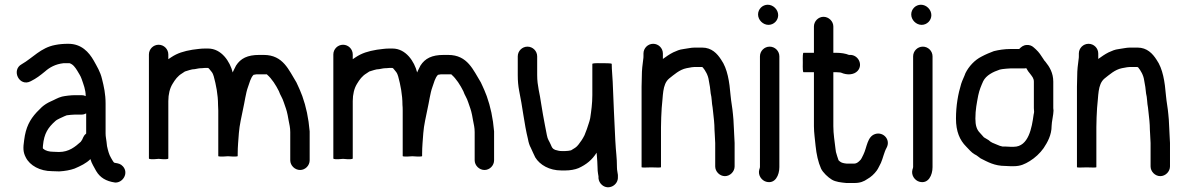

<svg xmlns="http://www.w3.org/2000/svg" viewBox="-20 -700 5011 811"><path d="M110 -357C134.2 -369.1 149.7 -381.4 170 -398C189.8 -415.6 214.7 -429.3 248 -433H274C288.8 -428.1 297.8 -415.1 306 -402C312.9 -389.4 320.2 -380.4 325 -366C332.5 -343.4 342 -321.7 342 -294C336.7 -296.7 331 -298 325 -298H297C280 -298 255.6 -295.1 242 -292C223.1 -287 210.7 -278.4 193 -271C179.7 -265 167.7 -257.3 157 -248L135 -226C106 -194.4 88.8 -162.5 82 -108C77.1 -74.9 77.3 -57 89 -35C106 -0.9 148.8 23 200 23C210 23.7 220 24 230 24C253.9 22.7 276.3 18.7 295 12C320.3 1.1 343.9 -9.9 362 -28C367.4 -8.1 377.4 4.8 386 22C402.3 49.9 427.6 65.5 466 71C498.6 72.9 524.7 31.5 499.5 3C489.6 -8.1 480.4 -9.6 466 -12L463 -13H462C456.7 -18.3 452.6 -27.7 449 -33C440.4 -47.3 436.3 -63.8 432 -83L430 -101C428.8 -113.3 426 -122 426 -136V-262C426 -303.3 419 -334.2 411 -366C403.8 -397.4 389.2 -419.7 376 -444C355.4 -480 323.8 -515 269 -515C247.9 -515 231.4 -513.7 213 -510C152.1 -498.6 118.2 -455.4 72 -429C26 -404.4 61.7 -331.2 110 -357ZM344 -221V-136C338.7 -132 334.7 -127 332 -121L327 -110C325.7 -107.3 323.7 -104.3 321 -101C298 -80.5 271.8 -58 229 -58C220.3 -58 212 -58.3 204 -59C188.9 -59 172 -63 164 -71L162 -72C161.3 -72.7 161 -73.7 161 -75V-78C161 -79.3 161.2 -81.8 161.5 -85.5C166.2 -137 183.8 -161.7 213 -188C221.8 -196.8 242.1 -203.6 252 -209L262 -213C269.4 -214.2 288.9 -216 297 -216H325C331.7 -216 338 -217.7 344 -221Z M650 -511C627.5 -511 609 -492.5 609 -470V-31C609 -27 622.7 -26.3 650 -29C677.3 -26.3 691 -27 691 -31V-273C691 -301.5 697.2 -327.1 709 -346C719.8 -364 730.7 -379 749 -390L761 -398C773.1 -401 787.6 -408 803 -408C815.2 -410.2 820.7 -412 833 -412C837 -412.7 841 -413 845 -413H858C861.1 -413 864.4 -408.3 867 -405C878.2 -391.3 877.8 -392.5 883 -377C892.4 -342.4 901 -300.6 901 -257C901.7 -250.3 902 -242.3 902 -233V-41C902 -38.3 915.7 -38 943 -40C970.3 -38 984 -38.3 984 -41V-51C984 -81.4 987 -108.6 989 -138C991.3 -170.7 1001.1 -211.3 1007 -241C1012.9 -266.1 1018.5 -308.4 1027 -331C1033.6 -349.3 1038.5 -371.5 1051 -384L1063 -386H1108V-385C1128.2 -367.7 1145.4 -340.2 1158 -315C1164 -297 1172.7 -287.6 1179 -267C1186.2 -245.5 1190.4 -236.8 1195 -214L1199 -192C1202.3 -173.9 1206 -161.7 1206 -142V-23C1206 -0.8 1225.5 18 1247.5 18C1269.6 18 1288 -0.8 1288 -23V-145C1283.3 -201.5 1272.9 -249.4 1257 -294L1247 -319C1242.2 -331 1236.7 -341.1 1232 -352C1199.8 -403.5 1176.7 -468 1094 -468H1075C1025.2 -468 996.5 -453.4 977 -423L966 -401C965.3 -399 964.3 -396.7 963 -394C951.4 -440.3 915.4 -495 859 -495H845C826 -495 810.3 -491.9 793 -490C755.9 -483.8 729.4 -475.6 703 -458L691 -450V-470C691 -492.5 672.5 -511 650 -511Z M1429 -511C1406.5 -511 1388 -492.5 1388 -470V-31C1388 -27 1401.7 -26.3 1429 -29C1456.3 -26.3 1470 -27 1470 -31V-273C1470 -301.5 1476.2 -327.1 1488 -346C1498.8 -364 1509.7 -379 1528 -390L1540 -398C1552.1 -401 1566.6 -408 1582 -408C1594.2 -410.2 1599.7 -412 1612 -412C1616 -412.7 1620 -413 1624 -413H1637C1640.1 -413 1643.4 -408.3 1646 -405C1657.2 -391.3 1656.8 -392.5 1662 -377C1671.4 -342.4 1680 -300.6 1680 -257C1680.7 -250.3 1681 -242.3 1681 -233V-41C1681 -38.3 1694.7 -38 1722 -40C1749.3 -38 1763 -38.3 1763 -41V-51C1763 -81.4 1766 -108.6 1768 -138C1770.3 -170.7 1780.1 -211.3 1786 -241C1791.9 -266.1 1797.5 -308.4 1806 -331C1812.6 -349.3 1817.5 -371.5 1830 -384L1842 -386H1887V-385C1907.2 -367.7 1924.4 -340.2 1937 -315C1943 -297 1951.7 -287.6 1958 -267C1965.2 -245.5 1969.4 -236.8 1974 -214L1978 -192C1981.3 -173.9 1985 -161.7 1985 -142V-23C1985 -0.8 2004.5 18 2026.5 18C2048.6 18 2067 -0.8 2067 -23V-145C2062.3 -201.5 2051.9 -249.4 2036 -294L2026 -319C2021.2 -331 2015.7 -341.1 2011 -352C1978.8 -403.5 1955.7 -468 1873 -468H1854C1804.2 -468 1775.5 -453.4 1756 -423L1745 -401C1744.3 -399 1743.3 -396.7 1742 -394C1730.4 -440.3 1694.4 -495 1638 -495H1624C1605 -495 1589.3 -491.9 1572 -490C1534.9 -483.8 1508.4 -475.6 1482 -458L1470 -450V-470C1470 -492.5 1451.5 -511 1429 -511Z M2167 -462V-383C2167 -357.4 2168.9 -337.6 2173 -316C2186.7 -251.9 2194.3 -175.8 2210 -113C2212.7 -97.7 2216.7 -85.3 2222 -76C2227.8 -64.4 2235.4 -45 2241 -35C2260.4 -3.4 2300.5 20 2351 20H2368C2387.5 20 2409.3 16.3 2424 10C2456.5 -4.8 2481.1 -24.7 2500 -55C2500.7 -51 2501 -47.3 2501 -44C2502.1 -25.8 2504 -10 2504 7C2504 17 2504.7 25.7 2506 33L2508 45V53C2509.3 64.3 2514.2 73.7 2522.5 81C2550.1 105.2 2592.1 82.5 2590 47V39C2589 28.7 2586 19.3 2586 8C2586 -38.1 2581.6 -54 2579 -107C2574.8 -190.3 2571.2 -273.9 2568 -355C2567 -380.5 2564 -404.5 2564 -427V-430C2564 -433.6 2531.1 -433 2523 -433C2495.7 -433.7 2482 -432.7 2482 -430V-298C2482 -263.6 2477.5 -230.5 2473 -201C2469.4 -183.1 2464.6 -173.9 2459 -155L2449 -129C2440.9 -112.9 2433.8 -102.6 2424 -90C2415.2 -77.7 2404.5 -72.5 2392 -65C2387.1 -63.4 2374 -62 2368 -62H2352C2341 -62 2337.4 -63.9 2325 -67C2312.8 -71.9 2311.5 -77.6 2306 -90C2299.2 -105.8 2293.3 -110.6 2290 -129C2285.8 -151.6 2277.5 -191.9 2273.5 -216L2266 -261C2260.5 -305.1 2249 -335.4 2249 -383V-462C2249 -484.5 2230.5 -503 2208 -503C2185.5 -503 2167 -484.5 2167 -462Z M2698 -474V-463C2698 -457.7 2697.7 -453.3 2697 -450C2694 -425.9 2691 -407.1 2691 -376C2690.3 -362 2690 -348 2690 -334V6C2690 8 2703.7 8.3 2731 7C2758.3 8.3 2772 8 2772 6V-163C2772 -188.1 2773.6 -221.4 2775 -244C2781.3 -294.5 2776.8 -343 2806 -368C2827 -384.3 2850 -406 2880 -412L2902 -416C2906 -416.7 2909.7 -417 2913 -417H2945C2945.7 -417 2946.3 -416.7 2947 -416H2948C2959.3 -402.4 2971.2 -382.5 2974 -360C2978.1 -341.4 2980 -324.5 2982 -305C2986.8 -288.3 2986.2 -263.2 2990 -246L2992 -228C2994.7 -203.5 2998 -178.1 2998 -152C2998.7 -146.7 2999 -141 2999 -135C2999 -123.4 3001 -107.7 3001 -96V3C3001 24.6 3020 44 3042 44C3064 44 3083 24.6 3083 3V-96C3083 -107.9 3081 -123.5 3081 -135C3081 -142.3 3080.7 -149.3 3080 -156C3080 -162.7 3079.7 -169 3079 -175C3079 -181 3078.7 -187.7 3078 -195L3076 -217C3073.7 -244.8 3068.5 -268.1 3066 -296C3061.1 -354.8 3053.1 -409.6 3026 -448C3009.5 -473.7 2985.9 -499 2946 -499H2914C2898.2 -499 2882.6 -494.6 2868 -493C2847.5 -490.3 2841 -486.1 2824 -479C2806.8 -470.4 2795.3 -461.7 2780 -451V-474C2780 -496.5 2761.5 -515 2739 -515C2716.5 -515 2698 -496.5 2698 -474Z M3190 -462V6C3190 8.8 3187.8 13.9 3187 17C3180.9 41.2 3197.8 62.4 3216 67.5C3254.6 78.4 3272 39.5 3272 6V-462C3272 -484.5 3253.5 -503 3231 -503C3208.5 -503 3190 -484.5 3190 -462ZM3182 -639C3182 -615.7 3202.7 -595 3226 -595C3248.5 -595 3267 -613.5 3267 -636C3267 -659.3 3246.3 -680 3223 -680C3200.5 -680 3182 -661.5 3182 -639Z M3418 -588V-477H3374C3371.3 -477 3370.3 -463.3 3371 -436C3370.3 -408.7 3371.3 -395 3374 -395H3418V-167C3418 -138.5 3422.8 -110 3425 -84C3428.6 -48.3 3436 -14.9 3448 12C3455.9 28.9 3477.8 49.3 3494 59C3510.3 68.5 3532.1 70.7 3555 73H3589C3612.9 73 3629.4 66.6 3644 56C3658.9 47.9 3673.3 34.3 3683 21C3690.1 11.6 3694.8 -1.1 3701 -12C3709.7 -31.6 3714.5 -57.6 3725 -76C3743.3 -110.3 3710.8 -144.5 3677 -134C3642.7 -123.3 3642.1 -77.3 3627 -47C3621.3 -37.1 3618.9 -26.6 3610 -20C3605.3 -15.3 3597.6 -9 3589 -9H3556C3553.3 -9.7 3550.7 -10 3548 -10C3536.1 -12 3530.5 -14.5 3522 -23C3518.2 -32.5 3513.9 -48.3 3511 -58L3509 -72C3505.7 -101.7 3500 -133.8 3500 -167V-395H3513C3516.3 -395 3521.7 -394.7 3529 -394C3530.3 -394 3531.7 -393.7 3533 -393C3557.4 -382.1 3586.6 -383.2 3602.5 -400.5C3627.1 -427.3 3603.9 -470.1 3569 -468H3566C3552.3 -473.9 3531.6 -477 3513 -477H3500V-588C3500 -610.2 3480.5 -629 3458.5 -629C3436.4 -629 3418 -610.2 3418 -588Z M3837 -462V6C3837 8.8 3834.8 13.9 3834 17C3827.9 41.2 3844.8 62.4 3863 67.5C3901.6 78.4 3919 39.5 3919 6V-462C3919 -484.5 3900.5 -503 3878 -503C3855.5 -503 3837 -484.5 3837 -462ZM3829 -639C3829 -615.7 3849.7 -595 3873 -595C3895.5 -595 3914 -613.5 3914 -636C3914 -659.3 3893.3 -680 3870 -680C3847.5 -680 3829 -661.5 3829 -639Z M4315 -412C4319.4 -403.2 4325.5 -395 4333 -386C4339.6 -376.8 4347 -369.4 4347 -355V-243C4347 -238.3 4347.3 -233.3 4348 -228C4348 -225.3 4347.3 -221.3 4346 -216C4338.6 -160.6 4324.7 -80 4262 -80H4248C4243.3 -80 4236.7 -80.3 4228 -81H4215C4205.7 -82.9 4201 -84.5 4191 -89C4176.5 -94.8 4165.6 -98.4 4156 -108C4150 -112 4143.3 -116 4136 -120C4130.3 -125.7 4125.4 -132.6 4119 -139C4105.3 -152.7 4100 -171.1 4100 -199C4100 -237.1 4105.9 -264.2 4112 -297C4117.1 -321 4124.3 -337.4 4133 -357C4145.5 -382 4174.3 -396.4 4203 -406L4213 -408C4221.3 -409 4238.9 -411 4248 -411H4307C4309.7 -411 4312.3 -411.3 4315 -412ZM4285 -493H4248C4222.6 -493 4198.1 -489 4178 -484L4153 -474C4143.7 -470 4134.7 -465.7 4126 -461C4096.7 -446.4 4072.1 -419.3 4058 -391C4053.3 -376.9 4044.6 -360.9 4040 -346C4026.8 -303 4018 -253.5 4018 -199C4018 -144.8 4033.8 -108.2 4061 -81C4072.8 -69.2 4082.5 -56.3 4097 -48C4106.6 -44.1 4114.1 -35.9 4122 -31C4152.7 -15.6 4180.7 1 4227 1C4236.3 1.7 4243.3 2 4248 2H4262C4290.7 2 4309.1 -7 4329.5 -19.5C4351.9 -33.2 4373 -52.8 4388 -74C4404.7 -99.1 4422 -129.7 4422 -168.5C4422 -184.1 4430 -216.5 4430 -233C4429.3 -236.3 4429 -239.7 4429 -243V-355C4429 -391.5 4413.3 -417.8 4396 -439C4392 -443 4389 -447 4387 -451C4376.1 -467.3 4370.1 -478 4355 -492L4346 -500C4338 -507.3 4328.2 -510.7 4316.5 -510C4302.2 -509.2 4294 -502 4285 -493Z M4537 -474V-463C4537 -457.7 4536.7 -453.3 4536 -450C4533 -425.9 4530 -407.1 4530 -376C4529.3 -362 4529 -348 4529 -334V6C4529 8 4542.7 8.3 4570 7C4597.3 8.3 4611 8 4611 6V-163C4611 -188.1 4612.6 -221.4 4614 -244C4620.3 -294.5 4615.8 -343 4645 -368C4666 -384.3 4689 -406 4719 -412L4741 -416C4745 -416.7 4748.7 -417 4752 -417H4784C4784.7 -417 4785.3 -416.7 4786 -416H4787C4798.3 -402.4 4810.2 -382.5 4813 -360C4817.1 -341.4 4819 -324.5 4821 -305C4825.8 -288.3 4825.2 -263.2 4829 -246L4831 -228C4833.7 -203.5 4837 -178.1 4837 -152C4837.7 -146.7 4838 -141 4838 -135C4838 -123.4 4840 -107.7 4840 -96V3C4840 24.6 4859 44 4881 44C4903 44 4922 24.6 4922 3V-96C4922 -107.9 4920 -123.5 4920 -135C4920 -142.3 4919.7 -149.3 4919 -156C4919 -162.7 4918.7 -169 4918 -175C4918 -181 4917.7 -187.7 4917 -195L4915 -217C4912.7 -244.8 4907.5 -268.1 4905 -296C4900.1 -354.8 4892.1 -409.6 4865 -448C4848.5 -473.7 4824.9 -499 4785 -499H4753C4737.2 -499 4721.6 -494.6 4707 -493C4686.5 -490.3 4680 -486.1 4663 -479C4645.8 -470.4 4634.3 -461.7 4619 -451V-474C4619 -496.5 4600.5 -515 4578 -515C4555.5 -515 4537 -496.5 4537 -474Z"/></svg>

Font: HoneyBee
Style: Bd
Weight: 700
Foundry: Cannot Into Space Fonts
Version: Version 0.89